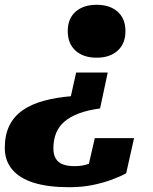

<svg xmlns="http://www.w3.org/2000/svg" viewBox="-22 -584 639 802"><path d="M396 -131Q344 -124 307 -110Q270 -96 246.5 -75.5Q223 -55 212 -27Q201 1 201 36Q201 62 211 78.5Q221 95 240.5 102.5Q260 110 289 110Q315 110 335.5 104.5Q356 99 371.5 90.5Q387 82 397 74Q397 81 394 88Q391 95 384.5 101.5Q378 108 368.5 113Q359 118 345 119L374 -7H538L505 140Q489 149 454 163Q419 177 371.5 187.5Q324 198 267 198Q179 198 119.5 179.5Q60 161 29 124Q-2 87 -2 34Q-2 -21 17.5 -60Q37 -99 73.5 -124Q110 -149 161 -163Q212 -177 274 -182L296 -281H428ZM261 -454Q261 -506 293.5 -535Q326 -564 382 -564Q437 -564 469.5 -535Q502 -506 502 -454Q502 -402 469.5 -372.5Q437 -343 382 -343Q326 -343 293.5 -372.5Q261 -402 261 -454Z"/></svg>

Font: Roboto Serif ExtraBold
Style: Italic
Weight: 800
Italic angle: -10°
Version: Version 1.007